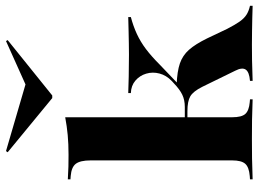

<svg xmlns="http://www.w3.org/2000/svg" viewBox="-132 -738 870 646"><g transform="rotate(-90 303.0 -415.0)"><path d="M158.9 -2.4Q121.8 -2.4 93.1 -2Q64.5 -1.6 22.6 0V-8.9L33.9 -9.7Q63.7 -12.1 75 -25Q86.3 -37.9 86.3 -68.5V-209.7H231.5V-68.5Q231.5 -37.1 242.7 -24.6Q254 -12.1 282.3 -9.7L291.9 -8.9V0Q251.6 -1.6 223.4 -2Q195.2 -2.4 158.9 -2.4ZM86.3 -209.7V-545.2Q86.3 -579.8 75 -594.8Q63.7 -609.7 33.9 -612.1L22.6 -612.9V-621.8Q48.4 -620.2 65.3 -619.8Q82.3 -619.4 104.8 -619.4Q141.9 -619.4 171.8 -622.2Q201.6 -625 231.5 -630.6V-621.8V-209.7ZM354 0V-8.9Q383.9 -11.3 391.9 -23.4Q400 -35.5 387.9 -58.9L333.9 -169.4Q318.5 -200 302 -209.7Q285.5 -219.4 251.6 -219.4H222.6V-228.2H266.1Q289.5 -228.2 307.3 -236.7Q325 -245.2 345.2 -264.5L353.2 -271.8Q372.6 -290.3 378.6 -313.3Q384.7 -336.3 378.2 -358.1Q371.8 -379.8 354.8 -394.4Q337.9 -408.9 312.9 -409.7V-418.5Q334.7 -417.7 368.5 -416.9Q402.4 -416.1 441.9 -416.1Q460.5 -416.1 479.4 -416.5Q498.4 -416.9 519.8 -417.3Q541.1 -417.7 568.5 -418.5V-409.7Q537.9 -401.6 511.7 -389.5Q485.5 -377.4 460.9 -358.9Q436.3 -340.3 408.9 -312.9L334.7 -241.9L341.9 -255.6Q385.5 -254 412.5 -244.8Q439.5 -235.5 458.5 -214.1Q477.4 -192.7 496.8 -153.2L529 -85.5Q542.7 -58.9 553.6 -43.5Q564.5 -28.2 576.6 -20.6Q588.7 -12.9 606.5 -8.9V0Q585.5 -0.8 564.1 -1.2Q542.7 -1.6 521 -2Q499.2 -2.4 475.8 -2.4Q453.2 -2.4 423 -2Q392.7 -1.6 354 0ZM487.9 -829.8 491.1 -824.2 304.8 -674.2H296L113.7 -824.2L117.7 -829.8L374.2 -754.8L288.7 -740.3Z"/></g></svg>

Font: Playfair 144pt SemiExpanded Black
Style: Regular
Weight: 900
Width: 6
Designer: Claus Eggers Sørensen
Foundry: Claus Eggers Sørensen
Version: Version 2.203